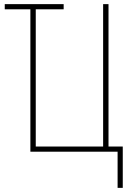

<svg xmlns="http://www.w3.org/2000/svg" viewBox="-20 -734 640 929"><path d="M549 175V0H127V-689H3V-714H288V-689H153V-25H479V-714H505V-25H574V175Z"/></svg>

Font: Noto Sans Mono Thin
Style: Regular
Weight: 100
Designer: Monotype Design Team
Foundry: Monotype Imaging Inc.
Version: Version 2.014